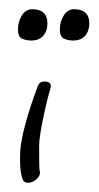

<svg xmlns="http://www.w3.org/2000/svg" viewBox="-20 -413 214 417"><path d="M41 -16Q32 -16 29 -24Q25 -35 24 -51Q23 -67 24 -87Q26 -110 35.5 -145Q45 -180 62 -226Q66 -236 76 -236Q95 -236 89 -219Q85 -206 82 -193Q79 -180 76 -167Q71 -144 68 -126Q65 -108 65 -94Q65 -45 66 -43Q69 -33 60 -24.5Q51 -16 41 -16ZM139 -325Q128 -325 119 -329Q110 -333 110 -349Q110 -366 118.5 -379.5Q127 -393 141 -393Q174 -393 174 -362Q174 -346 165 -335.5Q156 -325 139 -325ZM48 -325Q37 -325 28 -329Q19 -333 19 -349Q19 -366 27.5 -379.5Q36 -393 50 -393Q83 -393 83 -362Q83 -346 74 -335.5Q65 -325 48 -325Z"/></svg>

Font: Square Peg
Style: Regular
Weight: 400
Designer: Robert E. Leuschke
Foundry: Robert E. Leuschke
Version: Version 1.010; ttfautohint (v1.8.4.7-5d5b)